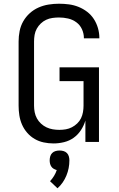

<svg xmlns="http://www.w3.org/2000/svg" viewBox="-20 -763 640 1032"><path d="M268 8Q241 8 215 2.5Q189 -3 166.5 -16Q144 -29 126.5 -49Q109 -69 98.5 -93Q88 -117 84 -143Q80 -169 80 -195V-540Q80 -568 85.5 -596Q91 -624 105 -648.5Q119 -673 140 -692Q161 -711 187 -722.5Q213 -734 241 -738.5Q269 -743 297 -743Q324 -743 350.5 -739.5Q377 -736 402 -726Q427 -716 448.5 -699.5Q470 -683 484.5 -660.5Q499 -638 506.5 -612Q514 -586 514 -560Q514 -559 514 -558Q514 -557 514 -557H431Q431 -557 431 -557.5Q431 -558 431 -558Q431 -583 420.5 -606Q410 -629 390 -643.5Q370 -658 346 -663.5Q322 -669 297 -669Q280 -669 262 -666.5Q244 -664 228 -656.5Q212 -649 199 -636.5Q186 -624 177.5 -608.5Q169 -593 166 -575.5Q163 -558 163 -540V-195Q163 -177 166.5 -159.5Q170 -142 178.5 -126.5Q187 -111 200.5 -98.5Q214 -86 230 -78.5Q246 -71 263.5 -68Q281 -65 299 -65Q317 -65 334 -68Q351 -71 366.5 -79Q382 -87 395 -99.5Q408 -112 415.5 -127.5Q423 -143 426 -160.5Q429 -178 429 -195V-327H300V-401H512V0H439V-115Q431 -88 415 -63.5Q399 -39 376 -22.5Q353 -6 324.5 1Q296 8 268 8ZM289 249 249 211Q261 198 270.5 182.5Q280 167 285 151Q277 149 269 144.5Q261 140 256 132.5Q251 125 249 116.5Q247 108 247 99Q247 88 250 77.5Q253 67 260.5 59.5Q268 52 278.5 49Q289 46 300 46Q311 46 321.5 49Q332 52 339.5 59.5Q347 67 350 77.5Q353 88 353 99Q353 120 349 140.5Q345 161 337 180.5Q329 200 317 217.5Q305 235 289 249Z"/></svg>

Font: Iosevka Meiseki Sans
Style: Regular
Weight: 400
Monospace: yes
Designer: Belleve Invis
Foundry: Belleve Invis
Version: Version 11.2.6; ttfautohint (v1.8.4)